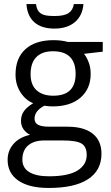

<svg xmlns="http://www.w3.org/2000/svg" viewBox="-20 -704 549 947"><path d="M486.8 -497.1V-449.2L394.5 -438.5Q407.2 -422.9 417.2 -397.2Q427.2 -371.6 427.2 -339.4Q427.2 -266.1 377.4 -222.7Q327.6 -179.2 240.2 -179.2Q218.3 -179.2 198.7 -182.6Q150.4 -157.2 150.4 -118.7Q150.4 -98.6 167.2 -88.9Q184.1 -79.1 225.1 -79.1H313Q393.6 -79.1 437 -44.9Q480.5 -10.7 480.5 54.2Q480.5 136.7 414.1 179.9Q347.7 223.1 220.7 223.1Q123.5 223.1 70.6 186.8Q17.6 150.4 17.6 84.5Q17.6 39.1 46.6 5.9Q75.7 -27.3 128.4 -39.1Q109.4 -47.9 96.4 -65.9Q83.5 -84 83.5 -107.9Q83.5 -135.3 97.9 -155.5Q112.3 -175.8 143.6 -194.8Q105 -210.9 80.8 -249Q56.6 -287.1 56.6 -335.9Q56.6 -417.5 105.7 -461.7Q154.8 -505.9 244.6 -505.9Q283.2 -505.9 314.9 -497.1ZM90.3 83.5Q90.3 124 124.3 144.8Q158.2 165.5 221.7 165.5Q316.4 165.5 362.1 137.2Q407.7 108.9 407.7 60.5Q407.7 20 382.8 4.4Q357.9 -11.2 289.1 -11.2H198.7Q147.5 -11.2 118.9 13.2Q90.3 37.6 90.3 83.5ZM130.9 -337.9Q130.9 -285.6 160.4 -258.8Q189.9 -231.9 242.7 -231.9Q353 -231.9 353 -339.4Q353 -451.2 241.2 -451.2Q188 -451.2 159.4 -422.6Q130.9 -394 130.9 -337.9ZM248.5 -563Q185.1 -563 149.7 -594Q114.3 -625 110.4 -684.1H157.7Q160.2 -662.1 169.4 -649.4Q178.7 -636.7 195.3 -630.9Q211.9 -625 250.5 -625Q296.4 -625 318.1 -639.4Q339.8 -653.8 344.2 -684.1H391.6Q387.2 -627 349.4 -595Q311.5 -563 248.5 -563Z"/></svg>

Font: Bpm'online Open Sans
Style: Regular
Weight: 400
Foundry: Ascender Corporation
Version: Version 1.10